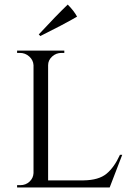

<svg xmlns="http://www.w3.org/2000/svg" viewBox="-20 -822 576 842"><path d="M157 -664 150 -671Q226 -753 277 -802Q304 -775 318 -749Q254 -712 157 -664ZM69 -10Q93 -10 109.5 -25.5Q126 -41 127 -63V-536Q126 -558 108.5 -574Q91 -590 67 -590H55V-600H262V-590H250Q226 -590 208.5 -574Q191 -558 191 -536V-31H347Q413 -32 447 -60Q481 -88 506 -143H516L461 0H55V-10Z"/></svg>

Font: Cinzel
Style: Regular
Weight: 400
Designer: Natanael Gama
Version: Version 1.001;PS 001.001;hotconv 1.0.56;makeotf.lib2.0.21325